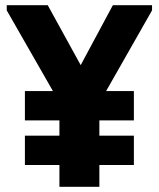

<svg xmlns="http://www.w3.org/2000/svg" viewBox="-20 -720 612 740"><path d="M496 -84H363V0H209V-84H76V-197H209V-256H76V-369H184L6 -680V-700H164L291 -469L415 -700H566V-680L389 -369H496V-256H363V-197H496Z"/></svg>

Font: Tilda Sans Extra Bold
Style: Regular
Weight: 800
Designer: ParaType Ltd
Foundry: ParaType Ltd
Version: Version 1.009